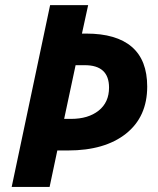

<svg xmlns="http://www.w3.org/2000/svg" viewBox="-20 -734 620 754"><path d="M558.1 -394Q558.1 -275.4 474.9 -209.2Q391.6 -143.1 247.1 -143.1H205.1L174.8 0H25.9L176.8 -713.9H326.2L301.8 -602.1H318.8Q437 -602.1 497.6 -550Q558.1 -498 558.1 -394ZM231.9 -267.1H258.8Q326.7 -267.1 367.4 -299.6Q408.2 -332 408.2 -390.1Q408.2 -478 313 -478H276.9Z"/></svg>

Font: CAA NEO Sans
Style: Bold Italic
Weight: 700
Italic angle: -12°
Version: Version 1.10